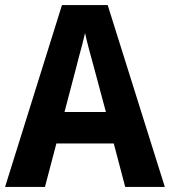

<svg xmlns="http://www.w3.org/2000/svg" viewBox="-20 -736 669 756"><path d="M473 0 428 -171H202L157 0H0L224 -716H404L629 0ZM349 -474Q341 -503 331 -540Q321 -577 315 -606Q311 -588 304 -561.5Q297 -535 290.5 -511Q284 -487 281 -474L234 -295H397Z"/></svg>

Font: Noto Sans Gujarati UI SemiCondensed
Style: Bold
Weight: 700
Width: 4
Designer: Jelle Bosma - Monotype Design Team, Universal Thirst
Foundry: Monotype Imaging Inc.
Version: Version 2.106; ttfautohint (v1.8.4.7-5d5b)